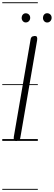

<svg xmlns="http://www.w3.org/2000/svg" viewBox="-25 -1246 476 1698"><path d="M156 -35Q154.5 -18.5 147.5 -9.5Q140.5 -0.5 121.5 1Q103.5 2 99.2 -7Q95 -16 97 -35L244.5 -891.5Q246 -908 253.2 -917Q260.5 -926 279 -927.5Q297 -928.5 301.5 -919.5Q306 -910.5 303.5 -891.5ZM156 -35Q154.5 -18.5 147.5 -9.5Q140.5 -0.5 121.5 1Q103.5 2 99.2 -7Q95 -16 97 -35L244.5 -891.5Q246 -908 253.2 -917Q260.5 -926 279 -927.5Q297 -928.5 301.5 -919.5Q306 -910.5 303.5 -891.5ZM392 -1047Q376 -1047 365.5 -1059Q355 -1071 355 -1088.5Q355 -1104.5 365 -1116.8Q375 -1129 392 -1129Q408.5 -1129 420 -1118Q431.5 -1107 431.5 -1088.5Q431.5 -1071.5 420.2 -1059.2Q409 -1047 392 -1047ZM202.5 -1047.5Q187 -1047.5 176.8 -1059.5Q166.5 -1071.5 166.5 -1088.5Q166.5 -1104.5 176.5 -1116.5Q186.5 -1128.5 202.5 -1128.5Q219 -1128.5 230.5 -1117.5Q242 -1106.5 242 -1088.5Q242 -1071.5 231 -1059.5Q220 -1047.5 202.5 -1047.5ZM-5 424.5H309.5V432.5H-5ZM-5 -16H309.5V0H-5ZM-5 -501.5H309.5V-493.5H-5ZM-5 -1226H309.5V-1218H-5Z"/></svg>

Font: Edu AU VIC WA NT Guides
Style: Regular
Weight: 400
Designer: Tina and Corey Anderson, Eben Sorkin, Mirko Velimirovic
Foundry: Google for Education
Version: Version 1.001